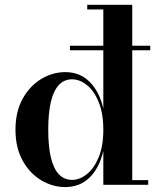

<svg xmlns="http://www.w3.org/2000/svg" viewBox="-20 -770 666 800"><path d="M271.5 -560.5V-579.5H606V-560.5ZM252 9.5Q199 9.5 151.5 -19Q104 -47.5 74.2 -101Q44.5 -154.5 44.5 -229.5Q44.5 -304.5 74.2 -358.2Q104 -412 151.5 -440.8Q199 -469.5 252 -469.5Q313 -469.5 353.5 -429Q394 -388.5 410.5 -318V-730.5H343.5V-750H531V-19.5H597.5V0H410.5V-141Q394 -70.5 353.5 -30.5Q313 9.5 252 9.5ZM280 -20.5Q312.5 -20.5 342.5 -44.8Q372.5 -69 391.5 -115.5Q410.5 -162 410.5 -229.5Q410.5 -297 391.5 -344Q372.5 -391 342.5 -415.2Q312.5 -439.5 280 -439.5Q247.5 -439.5 225.2 -415.8Q203 -392 192 -345.5Q181 -299 181 -229.5Q181 -160 192 -113.8Q203 -67.5 225.2 -44Q247.5 -20.5 280 -20.5Z"/></svg>

Font: Bodoni Moda 11pt SemiBold
Style: Regular
Weight: 600
Designer: Owen Earl
Foundry: indestructible type
Version: Version 2.004